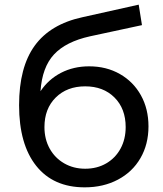

<svg xmlns="http://www.w3.org/2000/svg" viewBox="-20 -797 702 825"><path d="M618 -254Q618 -177 583.5 -117.5Q549 -58 486.5 -25Q424 8 344 8Q209 8 135.5 -84.5Q62 -177 62 -345Q62 -508 129 -600.5Q196 -693 334 -723L576 -777L590 -689L367 -641Q263 -618 212 -563Q161 -508 154 -405Q188 -456 242 -484Q296 -512 363 -512Q437 -512 495 -479Q553 -446 585.5 -387.5Q618 -329 618 -254ZM520 -251Q520 -330 472 -378Q424 -426 346 -426Q268 -426 219.5 -378Q171 -330 171 -251Q171 -199 193.5 -158.5Q216 -118 256 -95Q296 -72 346 -72Q397 -72 436.5 -95Q476 -118 498 -158.5Q520 -199 520 -251Z"/></svg>

Font: APTA Sans Medium
Style: Bold
Weight: 500
Version: Version 7.200